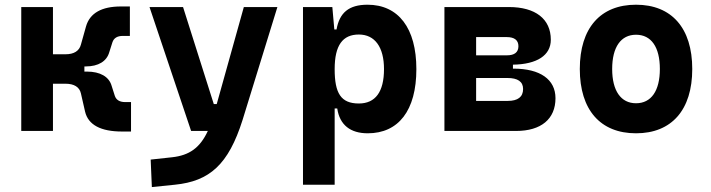

<svg xmlns="http://www.w3.org/2000/svg" viewBox="-20 -547 2970 802"><path d="M68.8 0H201.2V-197.3H253.4C290 -197.3 312 -183.1 317.9 -157.2L335.4 -80.6C348.6 -24.9 401.9 2.4 489.7 2.4H527.3V-120.6H502.9C480 -120.6 465.3 -129.4 459.5 -147L446.3 -188.5C435.5 -226.6 398.4 -248 342.8 -248H332.5V-269.5H337.9C391.1 -269.5 425.8 -291 436.5 -329.1L449.7 -370.6C455.6 -388.2 470.2 -397 493.2 -397H522.5V-520H484.9C405.3 -520 355.5 -492.7 339.4 -437L317.9 -360.4C311 -334.5 289.6 -320.3 253.4 -320.3H201.2V-517.6H68.8Z M614.3 234.4 710.4 224.6C855.5 210 934.1 140.6 993.2 -45.9L1138.7 -517.6H998.5L885.3 -112.3H873L744.6 -517.6H604.5L778.3 0H848.1C815.4 70.8 770.5 102.1 698.7 109.9L609.4 119.6Z M1245.6 224.6H1377.9V-93.8H1388.7C1398.9 -24.9 1443.8 9.8 1516.1 9.8C1644.5 9.8 1719.2 -85.4 1719.2 -258.3C1719.2 -429.2 1644.5 -527.3 1515.1 -527.3C1436.5 -527.3 1397.9 -493.2 1385.7 -423.8H1376.5L1368.2 -517.6H1245.6ZM1377.9 -258.3C1377.9 -358.4 1411.6 -402.8 1479 -402.8C1545.9 -402.8 1584 -350.1 1584 -258.3C1584 -163.1 1547.9 -114.7 1479 -114.7C1403.8 -114.7 1377.9 -157.7 1377.9 -258.3Z M1836.4 0H2135.7C2240.2 0 2300.3 -49.8 2300.3 -136.7C2300.3 -215.3 2236.3 -260.3 2125 -260.3H2122.6V-276.9C2223.1 -278.3 2280.8 -315.9 2280.8 -380.9C2280.8 -467.8 2216.8 -517.6 2105.5 -517.6H1836.4ZM1968.8 -125.5V-221.2H2099.6C2142.6 -221.2 2165 -206.1 2165 -175.3C2165 -142.1 2143.1 -125.5 2101.1 -125.5ZM1968.8 -315.9V-392.1H2096.7C2128.4 -392.1 2145.5 -379.4 2145.5 -354C2145.5 -328.6 2128.9 -315.9 2097.7 -315.9Z M2636.7 9.8C2785.6 9.8 2871.6 -87.9 2871.6 -258.8C2871.6 -429.7 2785.6 -527.3 2636.7 -527.3C2487.8 -527.3 2401.9 -429.7 2401.9 -258.8C2401.9 -87.9 2487.8 9.8 2636.7 9.8ZM2636.7 -115.7C2573.7 -115.7 2537.1 -167.5 2537.1 -258.8C2537.1 -350.6 2573.7 -401.9 2636.7 -401.9C2700.2 -401.9 2736.3 -350.6 2736.3 -258.8C2736.3 -167.5 2700.2 -115.7 2636.7 -115.7Z"/></svg>

Font: CaskaydiaCove Nerd Font
Style: Bold
Weight: 700
Designer: Aaron Bell
Foundry: Saja Typeworks
Version: Version 2111.1;Nerd Fonts 2.3.0